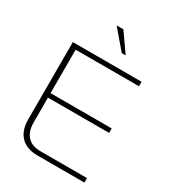

<svg xmlns="http://www.w3.org/2000/svg" viewBox="-208 -995 1002 1110"><g transform="rotate(30 293.0 -440.0)"><path d="M68 -670V-153C68 -56 122 0 217 0H532V-30H220C145 -30 104 -75 104 -155V-320H512V-350H104V-640H527V-670ZM239 -880 345 -756H371L284 -880Z"/></g></svg>

Font: LT Wave Text Thin
Style: Regular
Weight: 100
Designer: Daniel Lyons
Version: Version 2.5 (Glyphs App)